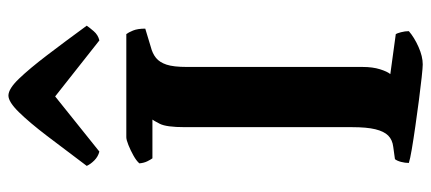

<svg xmlns="http://www.w3.org/2000/svg" viewBox="-304 -720 1024 456"><g transform="rotate(-90 208.0 -492.0)"><path d="M283 0Q276 0 252.5 -2.5Q229 -5 198.5 -9Q168 -13 136.5 -17.5Q105 -22 81.5 -26Q58 -30 49 -33Q49 -42 51.5 -51.5Q54 -61 58 -66L87 -70Q104 -72 114 -82Q124 -92 129 -112.5Q134 -133 134 -168V-565Q134 -609 142 -624.5Q150 -640 152 -642H60Q57 -646 53 -654Q49 -662 48 -673Q54 -680 66.5 -687Q79 -694 91.5 -699Q104 -704 110 -704H355Q359 -699 363.5 -688Q368 -677 368 -659L325 -646Q309 -642 298.5 -633.5Q288 -625 282.5 -608.5Q277 -592 277 -560V-143Q277 -119 271.5 -101.5Q266 -84 260 -77L355 -64Q357 -61 359.5 -51.5Q362 -42 362 -33Q347 -20 324.5 -10Q302 0 283 0ZM76 -768Q64 -771 55 -780Q46 -789 42 -798Q81 -850 113 -892Q145 -934 169.5 -959Q194 -984 209 -984Q225 -984 249 -959Q273 -934 305 -892Q337 -850 375 -798Q371 -792 362 -781.5Q353 -771 340 -768L207 -873Z"/></g></svg>

Font: Texturina Medium 12pt
Style: Bold
Weight: 700
Version: Version 1.002